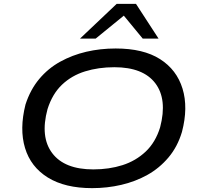

<svg xmlns="http://www.w3.org/2000/svg" viewBox="-20 -965 1041 994"><path d="M457 9Q316 9 227.5 -46Q139 -101 109.5 -199Q80 -297 112 -424Q137 -501 183 -556Q229 -611 291.5 -645.5Q354 -680 426.5 -697Q499 -714 579 -714Q722 -714 808.5 -659Q895 -604 925 -506Q955 -408 922 -282Q899 -205 852 -149.5Q805 -94 743 -59.5Q681 -25 608 -8Q535 9 457 9ZM463 -88Q545 -88 614 -110Q683 -132 734 -180Q785 -228 809 -306Q847 -451 784 -534Q721 -617 572 -617Q490 -617 420.5 -595.5Q351 -574 301 -526.5Q251 -479 226 -400Q187 -256 250.5 -172Q314 -88 463 -88ZM394 -765 584 -945H684L801 -765H719L621 -884L475 -765Z"/></svg>

Font: Nunito Sans 7pt Expanded Medium
Style: Italic
Weight: 500
Width: 7
Italic angle: -9°
Designer: Vernon Adams
Foundry: Vernon Adams
Version: Version 3.101;gftools[0.9.27]